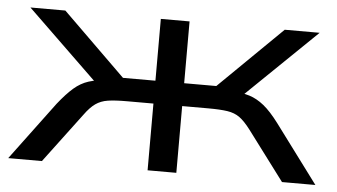

<svg xmlns="http://www.w3.org/2000/svg" viewBox="-41 -554 1086 619"><g transform="rotate(5 502.0 -245.0)"><path d="M5 0 145 -188Q172 -222 194 -241Q216 -260 241 -268Q266 -276 302 -278L282 -250L34 -490H147L351 -290H456V-490H549V-290H653L857 -490H970L722 -250L702 -278Q738 -276 762 -268.5Q786 -261 809 -242.5Q832 -224 859 -188L999 0H891L771 -160Q752 -185 735.5 -197Q719 -209 695.5 -212.5Q672 -216 634 -216H549V0H456V-216H370Q332 -216 309 -212.5Q286 -209 269 -197Q252 -185 234 -160L114 0Z"/></g></svg>

Font: Nunito Sans 10pt Expanded
Style: Regular
Weight: 400
Width: 7
Designer: Vernon Adams
Foundry: Vernon Adams
Version: Version 3.101;gftools[0.9.27]